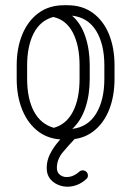

<svg xmlns="http://www.w3.org/2000/svg" viewBox="-20 -530 503 736"><path d="M44 -279Q44 -346 65.5 -398Q87 -450 127.5 -480Q168 -510 226 -510H238Q296 -510 336.5 -480Q377 -450 398 -398Q419 -346 419 -279V-228Q419 -161 398 -108.5Q377 -56 336.5 -25.5Q296 5 238 5H226Q168 5 127.5 -25.5Q87 -56 65.5 -108.5Q44 -161 44 -228ZM324 -228Q324 -166 307 -116Q290 -66 257 -36Q317 -43 348.5 -94.5Q380 -146 380 -228V-279Q380 -361 348.5 -412Q317 -463 256 -470Q290 -441 307 -390.5Q324 -340 324 -279ZM84 -279V-228Q84 -153 109.5 -104Q135 -55 186 -40Q234 -53 259.5 -102Q285 -151 285 -228V-279Q285 -355 259.5 -404.5Q234 -454 184 -465Q134 -451 109 -402Q84 -353 84 -279ZM284 128Q290 123 297 123Q305 123 311 128.5Q317 134 317 143Q317 152 310 157Q288 177 262 183Q236 189 212.5 182Q189 175 174 158Q159 141 159 114Q159 85 172.5 59Q186 33 205 11.5Q224 -10 240 -26Q245 -31 253 -31Q262 -31 267.5 -25.5Q273 -20 273 -12Q273 -3 266 3Q243 27 220.5 54Q198 81 198 114Q198 132 211.5 141.5Q225 151 245 148Q265 145 284 128Z"/></svg>

Font: Libertine Sup Light
Style: Regular
Weight: 300
Designer: Bastien Sozeau
Foundry: NBR — Bastien Sozeau
Version: Version 2.003; ttfautohint (v1.8.4.7-5d5b);gftools[0.9.33]